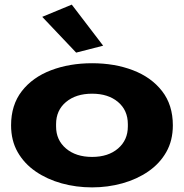

<svg xmlns="http://www.w3.org/2000/svg" viewBox="-20 -800 797 832"><path d="M379 12Q310 12 247 -5.5Q184 -23 134.5 -57Q85 -91 56.5 -141Q28 -191 28 -257Q28 -345 74.5 -405Q121 -465 201 -495.5Q281 -526 379 -526Q477 -526 556.5 -495.5Q636 -465 682.5 -405Q729 -345 729 -257Q729 -191 700.5 -141Q672 -91 622.5 -57Q573 -23 510 -5.5Q447 12 379 12ZM379 -120Q449 -120 491.5 -156.5Q534 -193 534 -252V-262Q534 -322 491.5 -358Q449 -394 379 -394Q309 -394 266 -358Q223 -322 223 -262V-252Q223 -193 266 -156.5Q309 -120 379 -120ZM310 -572 163 -727 291 -780 427 -602Z"/></svg>

Font: Special Gothic Extended Bold
Style: Regular
Weight: 700
Width: 7
Designer: Alistair McCready
Foundry: Monolith
Version: Version 1.000; ttfautohint (v1.8.4.7-5d5b)